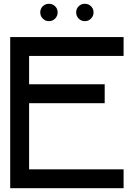

<svg xmlns="http://www.w3.org/2000/svg" viewBox="-20 -996 705 1016"><path d="M461.5 -963Q448 -976 429 -976Q410 -976 396.5 -963Q383 -950 383 -930.5Q383 -911 396.5 -897.5Q410 -884 429 -884Q448 -884 461.5 -897.5Q475 -911 475 -930.5Q475 -950 461.5 -963ZM271.5 -963Q258 -976 239 -976Q220 -976 206.5 -963Q193 -950 193 -930.5Q193 -911 206.5 -897.5Q220 -884 239 -884Q258 -884 271.5 -897.5Q285 -911 285 -930.5Q285 -950 271.5 -963ZM34 -800V-700V-550V-450V-100V0H634V-100H134V-450H534V-550H134V-700H634V-800H134Z"/></svg>

Font: Serreria Sobria
Style: Medium
Weight: 500
Version: Version 001.000